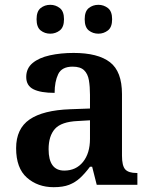

<svg xmlns="http://www.w3.org/2000/svg" viewBox="-20 -768 627 798"><path d="M203 10Q137 10 92 -29.5Q47 -69 47 -152Q47 -233 103 -271.5Q159 -310 272 -314L354 -317V-374Q354 -408 349.5 -434.5Q345 -461 329.5 -476Q314 -491 282 -491Q237 -491 222 -460Q207 -429 207 -382Q149 -382 119 -397Q89 -412 89 -448Q89 -484 115.5 -506Q142 -528 187 -538Q232 -548 286 -548Q387 -548 437 -509.5Q487 -471 487 -377V-121Q487 -79 500.5 -64Q514 -49 548 -49H551V0H382L363 -75H354Q333 -47 313 -28.5Q293 -10 267.5 0Q242 10 203 10ZM247 -59Q296 -59 325 -95Q354 -131 354 -191V-268L303 -265Q235 -262 208.5 -232.5Q182 -203 182 -148Q182 -59 247 -59ZM389 -628Q366 -628 349 -641.5Q332 -655 332 -688Q332 -721 349 -734.5Q366 -748 389 -748Q411 -748 428.5 -734.5Q446 -721 446 -688Q446 -655 428.5 -641.5Q411 -628 389 -628ZM189 -628Q166 -628 149 -641.5Q132 -655 132 -688Q132 -721 149 -734.5Q166 -748 189 -748Q211 -748 228.5 -734.5Q246 -721 246 -688Q246 -655 228.5 -641.5Q211 -628 189 -628Z"/></svg>

Font: Noto Serif Tibetan SemiBold
Style: Regular
Weight: 600
Designer: Monotype Design Team
Foundry: Monotype Imaging Inc.
Version: Version 2.103; ttfautohint (v1.8.4.7-5d5b)